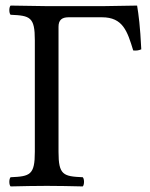

<svg xmlns="http://www.w3.org/2000/svg" viewBox="-20 -667 537 689"><path d="M147 -645C147 -645 68 -646 18 -647C12 -641 12 -620 18 -614C88 -611 105 -606 105 -523V-122C105 -39 88 -34 18 -31C12 -25 12 -4 18 2C57 1 110.2 0 148 0C185.8 0 237 1 277 2C283 -4 283 -25 277 -31C207 -34 190 -39 190 -122V-571C190 -595 202 -605 226 -605H346C421 -605 437 -555 458 -486C467.7 -484.8 477.3 -485.7 487 -490C482.9 -574.3 477.5 -613.2 472 -647C433 -646 352 -645 352 -645Z"/></svg>

Font: Libertinus Serif
Style: Regular
Weight: 400
Designer: Philipp H. Poll
Foundry: Khaled Hosny
Version: Version 6.2